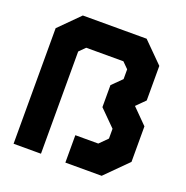

<svg xmlns="http://www.w3.org/2000/svg" viewBox="-126 -816 904 932"><g transform="rotate(20 326.5 -350.0)"><path d="M42.5 0V-597L145.5 -700H475L578 -597V-418.5L533.5 -374L610.5 -296.5V-113L497.5 0H310V-141.5H428.5L469 -182V-232.5L387 -314.5V-428L437 -477.5V-528L406.5 -558.5H214.5L184 -528V0ZM111.5 -71H111V-577.5L161 -629.5H459.5L507 -575V-444L462.5 -398.5V-344.5L538 -266V-138.5L467 -72H364H364.5H467L538 -138.5V-266L462.5 -344.5V-398.5L507 -444V-575L459.5 -629.5H161L111.5 -577.5Z"/></g></svg>

Font: Tourney Black
Style: Regular
Weight: 900
Version: Version 1.015